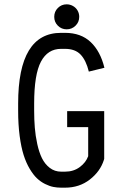

<svg xmlns="http://www.w3.org/2000/svg" viewBox="-20 -846 565 878"><path d="M284.7 -826.2Q300.3 -826.2 313.7 -818.6Q327.1 -811 334.7 -797.9Q342.3 -784.7 342.3 -769Q342.3 -745.1 325.4 -728.5Q308.6 -711.9 284.9 -711.9Q261.2 -711.9 244.6 -728.5Q228 -745.1 228 -769Q228 -793 244.6 -809.6Q261.2 -826.2 284.7 -826.2ZM277.3 -622.6H259.3Q198.2 -622.6 167.2 -564Q136.2 -505.4 136.2 -372.6V-339.8Q136.2 -298.3 139.2 -262Q142.1 -225.6 150.4 -187.5Q158.7 -149.4 171.9 -122.6Q185.1 -95.7 207.5 -78.4Q230 -61 259.8 -61H277.3Q316.4 -61 344.5 -81.8Q372.6 -102.5 383.3 -131.8V-264.6H287.1V-337.9H456.5V-119.6L455.1 -114.7Q438.5 -62 390.6 -24.9Q342.8 12.2 277.3 12.2H259.8Q241.2 12.2 223.9 8.8Q206.5 5.4 186.3 -4.6Q166 -14.6 149.2 -30.5Q132.3 -46.4 116 -73.7Q99.6 -101.1 88.1 -137Q76.7 -172.9 69.8 -224.9Q63 -276.9 63 -339.8V-372.6Q63 -695.8 259.3 -695.8H277.3Q350.1 -695.8 394.5 -653.8Q439 -611.8 457.5 -536.1L386.2 -518.6Q373.5 -570.3 348.6 -596.4Q323.7 -622.6 277.3 -622.6Z"/></svg>

Font: Anka/Coder Condensed
Style: Regular
Weight: 400
Width: 4
Monospace: yes
Version: Version 1.100